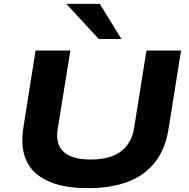

<svg xmlns="http://www.w3.org/2000/svg" viewBox="-20 -968 981 999"><path d="M438 11Q337 11 267.5 -11.5Q198 -34 157.5 -74.5Q117 -115 103.5 -172Q90 -229 101 -300L165 -705H346L280 -295Q268 -217 311.5 -177.5Q355 -138 452 -138Q554 -138 610 -181Q666 -224 678 -303L742 -705H922L857 -297Q840 -191 786 -123Q732 -55 644.5 -22Q557 11 438 11ZM494 -765 325 -948H499L612 -765Z"/></svg>

Font: Nunito Sans 10pt Expanded ExtraBold
Style: Italic
Weight: 800
Width: 7
Italic angle: -9°
Designer: Vernon Adams
Foundry: Vernon Adams
Version: Version 3.101;gftools[0.9.27]